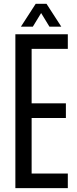

<svg xmlns="http://www.w3.org/2000/svg" viewBox="-20 -978 401 998"><path d="M59.9 0V-800H332.5V-724H144.4V-440.8H322.5V-364.8H144.4V-76H332.5V0ZM88.7 -839.4 165.5 -958.1H221.8L298.6 -839.4H237L193.8 -910.2L150.7 -839.4Z"/></svg>

Font: Big Shoulders Text SC Thin
Style: Regular
Weight: 100
Designer: Patric King
Foundry: XO Type Co
Version: Version 2.002